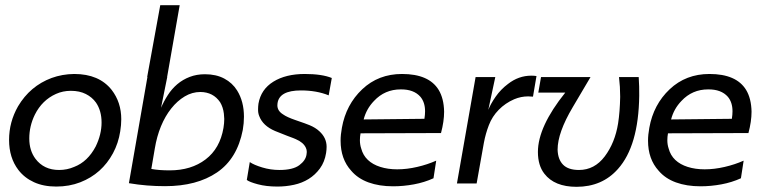

<svg xmlns="http://www.w3.org/2000/svg" viewBox="-20 -708 2954 741"><path d="M197 12Q148 12 111.2 -4.8Q74.5 -21.5 51 -52Q15 -99 15 -168Q15 -237 49.5 -297.5Q96 -376 179 -407Q220 -422 266.5 -422.5Q362.5 -422.5 411 -361Q448 -313 448 -248Q448 -225.5 444 -201Q437 -155.5 416 -116.5Q395 -77.5 363.5 -49.2Q332 -21 289.8 -4.5Q247.5 12 197 12ZM208 -52Q239 -52 266.5 -64Q318.5 -84 349.5 -143Q372 -189.5 372 -235Q372 -280.5 350.5 -312Q335.5 -333 311.2 -345.2Q287 -357.5 253.5 -357.5Q222.5 -357.5 196 -345.5Q142.5 -321.5 114.5 -265.5Q93 -221.5 93 -173.5Q93 -127 117 -95Q149.5 -52 208 -52Z M617 10.5Q582.5 10.5 547.8 7.8Q513 5 477.5 -1L549 -411H548L598.5 -688H673.5L625 -411H625.5L601.5 -292Q612.5 -317.5 627.8 -341.2Q643 -365 664.2 -383Q685.5 -401 712.2 -411.2Q739 -421.5 771 -421.5Q814 -421.5 845.5 -404.8Q877 -388 895 -359Q921.5 -316.5 921.5 -257.5Q921.5 -232.5 917 -206.5Q895.5 -95.5 817.5 -42.5Q739.5 10.5 617 10.5ZM635 -50.5Q718 -50.5 773.5 -92.8Q829 -135 842.5 -214.5Q845.5 -233 845.5 -249L844 -269.5Q841 -294.5 829.5 -313.5Q803 -352.5 753.5 -353Q721.5 -353 692.8 -335.8Q664 -318.5 640.8 -289.2Q617.5 -260 601.2 -220.5Q585 -181 577.5 -135L564 -56Q592.5 -50.5 635 -50.5Z M1050.5 12Q1007.5 12 975 3.2Q942.5 -5.5 932.5 -13.5L944 -82.5Q960 -71.5 992 -61.8Q1024 -52 1058.5 -52Q1110.5 -52 1135.2 -70.5Q1160 -89 1163 -112L1164 -121.5Q1164 -130.5 1160.5 -137.5Q1151 -158.5 1121.5 -171L1112 -175L1088 -184Q1064 -193 1041.5 -202.5Q994.5 -222.5 980.5 -260Q975.5 -272 976 -287Q976 -296.5 977.5 -308Q987 -363 1035 -392.8Q1083 -422.5 1156 -422.5Q1222.5 -422.5 1260.5 -407L1248.5 -340Q1202 -359 1141.5 -359Q1057.5 -359 1051 -309L1050.5 -301.5Q1050.5 -280 1072.5 -266.5Q1087 -256 1119 -245Q1163 -230 1174.5 -225Q1197.5 -215.5 1212.5 -201.5Q1240.5 -176 1240.5 -141.5Q1240.5 -130.5 1238.5 -117.5Q1233 -83 1214.8 -58Q1196.5 -33 1171 -17.2Q1145.5 -1.5 1114.5 5.2Q1083.5 12 1050.5 12Z M1497 11Q1443.5 11 1402.2 -4Q1361 -19 1335.5 -49Q1294.5 -94 1294.5 -165Q1294.5 -188 1299.5 -215Q1315.5 -304.5 1378 -363.5Q1440.5 -422.5 1531.5 -422.5Q1635.5 -422.5 1673 -361Q1693 -328 1694 -277Q1694 -239.5 1682 -194.5L1371.5 -193.5Q1369 -180 1369 -167Q1369 -150 1374 -135Q1381 -108.5 1399.8 -90.8Q1418.5 -73 1447.8 -63.8Q1477 -54.5 1513 -54.5Q1550.5 -54.5 1590.2 -63.8Q1630 -73 1663.5 -88L1653 -20Q1618 -4 1577.5 3.5Q1537 11 1497 11ZM1383.5 -247 1618 -249.5Q1620.5 -265.5 1620.5 -278.5Q1620.5 -313 1602.5 -334.5Q1577 -363.5 1526.5 -363Q1465 -363 1423.5 -318.5Q1394 -288 1383.5 -247Z M1819.5 0H1743.5L1815.5 -410.5H1891.5L1864.5 -284Q1873.5 -307 1893 -335Q1912.5 -363 1940.5 -384Q1981.5 -416 2030.5 -416Q2041.5 -416 2050.5 -414.5L2037 -335L2018.5 -336Q1990.5 -336 1964.5 -325Q1930 -310 1904.8 -284.2Q1879.5 -258.5 1866.8 -225.2Q1854 -192 1847.5 -157Z M2205 13Q2120 13 2081 -37.5Q2056 -69.5 2056 -121.5Q2056 -219 2161.5 -350.5H2057.5L2068 -410.5H2259L2190.5 -294.5Q2132 -196 2132 -130.5Q2133 -93 2153 -72.5Q2173 -52 2214.5 -52Q2274.5 -52 2314 -104.5Q2353.5 -157 2365.5 -232Q2372.5 -277 2373.5 -334.5Q2373.5 -373 2369 -410.5H2445Q2447.5 -373.5 2447 -338.5Q2444.5 -145 2365 -56Q2304 13 2205 13Z M2683.5 11Q2630 11 2588.8 -4Q2547.5 -19 2522 -49Q2481 -94 2481 -165Q2481 -188 2486 -215Q2502 -304.5 2564.5 -363.5Q2627 -422.5 2718 -422.5Q2822 -422.5 2859.5 -361Q2879.5 -328 2880.5 -277Q2880.5 -239.5 2868.5 -194.5L2558 -193.5Q2555.5 -180 2555.5 -167Q2555.5 -150 2560.5 -135Q2567.5 -108.5 2586.2 -90.8Q2605 -73 2634.2 -63.8Q2663.5 -54.5 2699.5 -54.5Q2737 -54.5 2776.8 -63.8Q2816.5 -73 2850 -88L2839.5 -20Q2804.5 -4 2764 3.5Q2723.5 11 2683.5 11ZM2570 -247 2804.5 -249.5Q2807 -265.5 2807 -278.5Q2807 -313 2789 -334.5Q2763.5 -363.5 2713 -363Q2651.5 -363 2610 -318.5Q2580.5 -288 2570 -247Z"/></svg>

Font: Lucymar Sans
Style: Italic
Weight: 400
Italic angle: -10°
Foundry: The League of Moveable Type (original font) / Main changes by Cristiano Sobral with portions from Mirco Monsees
Version: Version 2.00;August 30, 2020;FontCreator 13.0.0.2681 64-bit